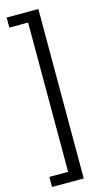

<svg xmlns="http://www.w3.org/2000/svg" viewBox="-139 -767 547 1008"><g transform="rotate(-15 134.5 -262.5)"><path d="M10.7 198.2H183.1V-722.7H10.7V-668H112.8V143.6H10.7Z"/></g></svg>

Font: Now Medium
Style: Regular
Weight: 500
Designer: Alfredo Marco Pradil
Foundry: Alfredo Marco Pradil
Version: Version 1.200;hotconv 1.0.109;makeotfexe 2.5.65596